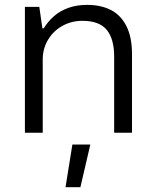

<svg xmlns="http://www.w3.org/2000/svg" viewBox="-20 -549 639 794"><path d="M155.3 -431.6 156.7 -302.7V0H83V-520.5H142.6ZM320.8 -462.9Q275.4 -462.9 237.8 -441.9Q200.2 -420.9 178.5 -384.3Q156.7 -347.7 156.7 -302.7L155.3 -431.6H160.6Q178.7 -460.9 203.9 -482.7Q229 -504.4 263.2 -516.6Q297.4 -528.8 340.8 -528.8Q397 -528.8 438.2 -507.8Q479.5 -486.8 502.7 -441.2Q525.9 -395.5 525.9 -324.7V0H452.1V-314.9Q452.1 -388.2 421.4 -425.5Q390.6 -462.9 320.8 -462.9ZM353.5 48.8 312.5 225.1H251L279.3 48.8Z"/></svg>

Font: Wand UI Pro
Style: Regular
Weight: 400
Designer: Andreas Faust
Version: Version 1.003;FEAKit 1.0